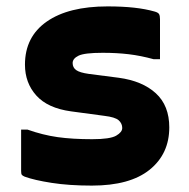

<svg xmlns="http://www.w3.org/2000/svg" viewBox="-20 -570 590 600"><path d="M268 -135Q324 -135 343 -146Q362 -157 362 -170Q362 -184 351 -194Q340 -204 306 -208L202 -222Q129 -232 93.5 -271.5Q58 -311 58 -368Q58 -455 126 -502.5Q194 -550 316 -550Q363 -550 399 -546Q435 -542 463 -534Q474 -531 477 -526Q480 -521 480 -510V-385H460Q420 -396 382.5 -400.5Q345 -405 301 -405Q244 -405 225.5 -396Q207 -387 207 -373Q207 -359 218 -351Q229 -343 258 -339L351 -327Q425 -317 467 -278.5Q509 -240 509 -172Q509 -89 447.5 -39.5Q386 10 267 10Q196 10 141.5 1.5Q87 -7 57 -18Q50 -21 48 -24Q46 -27 46 -36V-165H66Q114 -148 160 -141.5Q206 -135 268 -135Z"/></svg>

Font: Recursive Sn Lnr St XBd
Style: Regular
Weight: 800
Version: Version 1.079;hotconv 1.0.112;makeotfexe 2.5.65598; ttfautoh